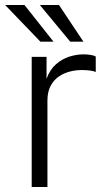

<svg xmlns="http://www.w3.org/2000/svg" viewBox="-42 -743 438 763"><path d="M84 0V-517H143V-430Q156 -466 180 -487.2Q204 -508.5 233 -517.8Q262 -527 290 -527Q303.5 -527 317 -525Q330.5 -523 338.5 -518.5V-457Q329.5 -461 314.8 -462.8Q300 -464.5 290 -464.5Q266 -465.5 241 -460Q216 -454.5 194.5 -440.8Q173 -427 159.8 -403Q146.5 -379 146.5 -343V0ZM192.5 -723 289.5 -577.5H237L116.5 -723ZM55.5 -723 170.5 -577.5H118.5L-21.5 -723Z"/></svg>

Font: Public Sans ExtraLight
Style: Regular
Weight: 250
Designer: The Public Sans Project Authors: Dan O. Williams and USWDS (Libre Franklin designed by Pablo Impallari and Rodrigo Fuenz
Version: Version 1.007